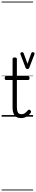

<svg xmlns="http://www.w3.org/2000/svg" viewBox="-20 -1438 446 2366"><path d="M240 17Q205 17 181.5 2.5Q158 -12 146.5 -40Q135 -68 135 -107V-452H57Q47 -452 42.5 -457.5Q38 -463 38 -475Q38 -488 42.5 -494Q47 -500 57 -500H135V-711Q135 -721 141 -725.5Q147 -730 160 -730Q174 -730 181 -725.5Q188 -721 188 -711V-500H324Q335 -500 339.5 -494Q344 -488 344 -475Q344 -463 339.5 -457.5Q335 -452 324 -452H188V-119Q188 -78 199.5 -54.5Q211 -31 246 -31Q271 -31 289 -45Q307 -59 324 -79Q331 -88 338.5 -86.5Q346 -85 354 -79Q361 -72 362.5 -64.5Q364 -57 360 -50Q346 -29 327.5 -14Q309 1 287 9Q265 17 240 17ZM385 -795Q396 -795 402.5 -787Q409 -779 404 -767L340 -601Q338 -595 332 -591Q326 -587 317 -587Q310 -587 304.5 -591.5Q299 -596 296 -601L233 -766Q228 -779 233.5 -787Q239 -795 251 -795Q258 -795 263.5 -791.5Q269 -788 272 -781L319 -652L364 -780Q367 -787 372.5 -791Q378 -795 385 -795ZM0 898H388V908H0ZM0 -20H388V0H0ZM0 -505H388V-500H0ZM0 -1418H388V-1408H0Z"/></svg>

Font: Playwrite FR Trad Guides
Style: Regular
Weight: 400
Designer: Veronika Burian, José Scaglione
Foundry: TypeTogether
Version: Version 1.003